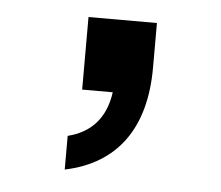

<svg xmlns="http://www.w3.org/2000/svg" viewBox="-34 -177 425 369"><g transform="rotate(5 178.5 8.0)"><path d="M103 156C203 135 255 63 255 -54V-140H123V0H182C175 51 147 80 103 91Z"/></g></svg>

Font: Plus Jakarta Sans
Style: Bold
Weight: 700
Designer: Gumpita Rahayu
Foundry: Tokotype
Version: Version 2.071;gftools[0.9.30]